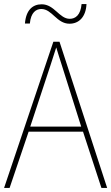

<svg xmlns="http://www.w3.org/2000/svg" viewBox="-20 -919 544 939"><path d="M102 -804H126C131 -859 157 -875 182 -875C235 -875 257 -803 320 -803C365 -803 400 -835 403 -899H379C374 -845 349 -827 321 -827C270 -827 246 -898 184 -898C139 -898 107 -869 102 -804ZM476 0H504L271 -715H241L0 0H27L120 -275H386ZM282 -601 377 -300H128L227 -600C236 -630 246 -657 255 -687C265 -653 274 -627 282 -601Z"/></svg>

Font: Noto Sans Sinhala SemiCondensed Thin
Style: Regular
Weight: 100
Width: 4
Designer: Jelle Bosma - Monotype Design Team
Foundry: Monotype Imaging Inc.
Version: Version 2.006